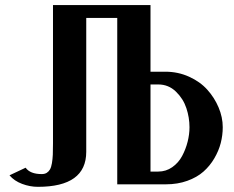

<svg xmlns="http://www.w3.org/2000/svg" viewBox="-20 -720 915 750"><path d="M850.1 -223.1Q850.1 -191.9 842.3 -161.4Q834.5 -130.9 817.1 -101.3Q799.8 -71.8 774.7 -49.6Q749.5 -27.3 711.7 -13.7Q673.8 0 627.9 0H438V-649.9H316.9V-127Q316.9 9.8 127.9 9.8Q97.2 9.8 66.4 -1.7Q35.6 -13.2 17.1 -35.2L80.1 -64.9Q97.7 -40 143.1 -40Q154.8 -40 162.6 -44.9Q170.4 -49.8 175.3 -58.3Q180.2 -66.9 182.9 -82.8Q185.5 -98.6 186.3 -116Q187 -133.3 187 -160.2V-700.2H567.9V-439.9H626Q675.3 -439.9 718.5 -420.4Q761.7 -400.9 789.8 -369.6Q817.9 -338.4 834 -300Q850.1 -261.7 850.1 -223.1ZM567.9 -390.1V-49.8H598.1Q628.4 -49.8 652.8 -66.9Q677.2 -84 691.4 -110.6Q705.6 -137.2 712.9 -166.3Q720.2 -195.3 720.2 -223.1Q720.2 -260.7 708 -297.6Q695.8 -334.5 667 -362.3Q638.2 -390.1 598.1 -390.1Z"/></svg>

Font: Pfennig
Style: Bold
Weight: 700
Version: Version 20120410 ; ttfautohint (v0.8)